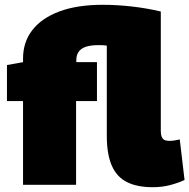

<svg xmlns="http://www.w3.org/2000/svg" viewBox="-20 -770 789 800"><path d="M616 10Q552 10 509.5 -11Q467 -32 446 -79.5Q425 -127 425 -204V-580Q421 -581 410.5 -581.5Q400 -582 391 -582Q361 -582 340.5 -576Q320 -570 309 -556Q298 -542 298 -520V-511H384V-349H297V0H76V-349H9V-499L76 -511V-526Q76 -595 115 -645Q154 -695 228 -722.5Q302 -750 408 -750Q467 -750 529 -743Q591 -736 650 -722V-226Q650 -208 654.5 -198.5Q659 -189 667 -186Q675 -183 686 -183Q695 -183 705 -184.5Q715 -186 729 -189L749 -20Q723 -8 689.5 1Q656 10 616 10Z"/></svg>

Font: Georama Black
Style: Regular
Weight: 900
Designer: Jean-Baptiste Levee
Foundry: Production Type
Version: Version 1.001